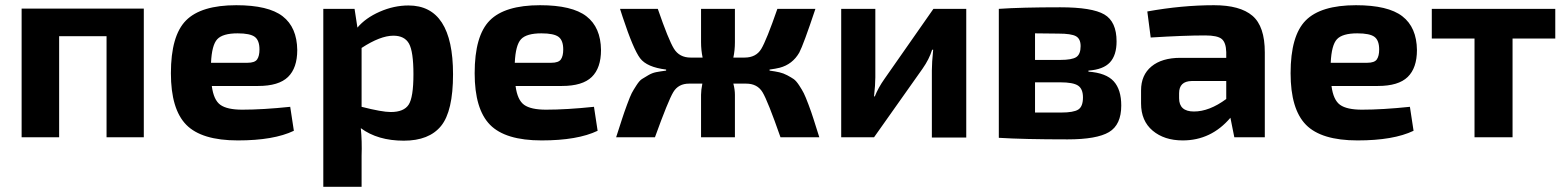

<svg xmlns="http://www.w3.org/2000/svg" viewBox="-20 -527 6009 737"><path d="M532 -494V0H389V-388H207V0H63V-494Z M971 -197H793Q800 -143 826 -124.5Q852 -106 910 -106Q989 -106 1094 -117L1108 -25Q1031 12 893 12Q754 12 695 -48Q636 -108 636 -246Q636 -390 694 -448.5Q752 -507 887 -507Q1010 -507 1065 -464.5Q1120 -422 1121 -335Q1121 -266 1085.5 -231.5Q1050 -197 971 -197ZM790 -286H930Q958 -286 967 -299Q976 -312 976 -337Q976 -372 958 -385.5Q940 -399 892 -399Q835 -399 814 -376.5Q793 -354 790 -286Z M1341 -493 1352 -421Q1383 -458 1437.5 -482Q1492 -506 1548 -506Q1719 -506 1719 -242Q1719 -100 1673 -43.5Q1627 13 1530 13Q1430 13 1365 -35Q1370 16 1368 71V190H1221V-493ZM1368 -343V-117Q1446 -97 1480 -97Q1530 -97 1548.5 -125Q1567 -153 1567 -242Q1567 -329 1550 -359.5Q1533 -390 1490 -390Q1440 -390 1368 -343Z M2137 -197H1959Q1966 -143 1992 -124.5Q2018 -106 2076 -106Q2155 -106 2260 -117L2274 -25Q2197 12 2059 12Q1920 12 1861 -48Q1802 -108 1802 -246Q1802 -390 1860 -448.5Q1918 -507 2053 -507Q2176 -507 2231 -464.5Q2286 -422 2287 -335Q2287 -266 2251.5 -231.5Q2216 -197 2137 -197ZM1956 -286H2096Q2124 -286 2133 -299Q2142 -312 2142 -337Q2142 -372 2124 -385.5Q2106 -399 2058 -399Q2001 -399 1980 -376.5Q1959 -354 1956 -286Z M2934 -260V-256Q2956 -253 2971.5 -249.5Q2987 -246 3002 -238Q3017 -230 3026.5 -223.5Q3036 -217 3047.5 -199.5Q3059 -182 3065.5 -169Q3072 -156 3083.5 -125.5Q3095 -95 3102.5 -71Q3110 -47 3125 0H2976Q2927 -140 2907 -173Q2887 -206 2844 -206H2795Q2801 -183 2801 -163V0H2671V-163Q2671 -181 2676 -206H2625Q2584 -206 2564.5 -173.5Q2545 -141 2494 0H2345Q2361 -49 2368 -71Q2375 -93 2387 -125.5Q2399 -158 2405 -169.5Q2411 -181 2423 -199.5Q2435 -218 2444 -223.5Q2453 -229 2468 -238Q2483 -247 2498.5 -250Q2514 -253 2537 -256V-260Q2463 -269 2437 -303.5Q2411 -338 2370 -462Q2364 -482 2360 -493H2505Q2546 -374 2567 -340Q2588 -306 2631 -306H2677Q2671 -335 2671 -365V-493H2801V-365Q2801 -334 2795 -306H2838Q2882 -306 2902 -339Q2922 -372 2964 -493H3110Q3064 -355 3048 -325Q3022 -280 2973 -267Q2957 -263 2934 -260Z M3689 1H3557V-257Q3557 -286 3562 -336H3558Q3547 -300 3521 -263L3335 0H3209V-493H3340V-230Q3340 -202 3335 -157H3338Q3351 -190 3375 -224L3563 -493H3689Z M4158 -256V-252Q4226 -247 4255 -215Q4284 -183 4284 -122Q4284 -48 4237 -20Q4190 8 4078 8Q3909 8 3814 2V-493Q3899 -499 4050 -499Q4172 -499 4219 -471.5Q4266 -444 4266 -368Q4266 -315 4240.5 -287.5Q4215 -260 4158 -256ZM3953 -297H4050Q4095 -297 4111.5 -308Q4128 -319 4128 -350Q4128 -378 4110 -388Q4092 -398 4043 -398L3953 -399ZM3953 -95H4053Q4101 -95 4119 -106.5Q4137 -118 4137 -153Q4137 -186 4118 -198.5Q4099 -211 4050 -211H3953Z M4397 -383 4384 -483Q4517 -507 4640 -507Q4740 -507 4787.5 -466.5Q4835 -426 4835 -326V0H4718L4703 -75Q4629 12 4520 12Q4449 12 4404.5 -25.5Q4360 -63 4360 -130V-180Q4360 -239 4400 -272Q4440 -305 4511 -305H4687V-327Q4686 -364 4669.5 -377.5Q4653 -391 4606 -391Q4525 -391 4397 -383ZM4506 -169V-150Q4506 -99 4563 -99Q4622 -99 4687 -147V-216H4554Q4506 -215 4506 -169Z M5269 -197H5091Q5098 -143 5124 -124.5Q5150 -106 5208 -106Q5287 -106 5392 -117L5406 -25Q5329 12 5191 12Q5052 12 4993 -48Q4934 -108 4934 -246Q4934 -390 4992 -448.5Q5050 -507 5185 -507Q5308 -507 5363 -464.5Q5418 -422 5419 -335Q5419 -266 5383.5 -231.5Q5348 -197 5269 -197ZM5088 -286H5228Q5256 -286 5265 -299Q5274 -312 5274 -337Q5274 -372 5256 -385.5Q5238 -399 5190 -399Q5133 -399 5112 -376.5Q5091 -354 5088 -286Z M5950 -379H5786V0H5640V-379H5476V-493H5950Z"/></svg>

Font: Exo 2.0
Style: Bold
Weight: 700
Designer: Natanael Gama
Version: Version 1.001;PS 001.001;hotconv 1.0.70;makeotf.lib2.5.58329